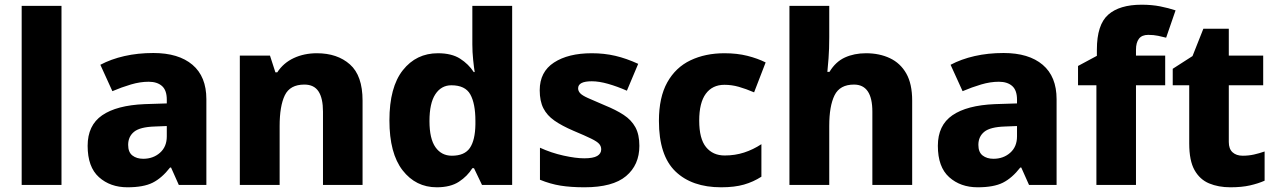

<svg xmlns="http://www.w3.org/2000/svg" viewBox="-20 -785 5420 815"><path d="M241 0H72V-760H241Z M631 -560Q738 -560 797 -510Q856 -460 856 -364V0H739L706 -74H702Q667 -29 628 -9.5Q589 10 521 10Q448 10 400 -33Q352 -76 352 -166Q352 -253 413.5 -295.5Q475 -338 594 -343L688 -346V-362Q688 -402 667.5 -420Q647 -438 611 -438Q575 -438 536 -426.5Q497 -415 457 -398L406 -510Q451 -534 508 -547Q565 -560 631 -560ZM637 -248Q574 -246 549 -225.5Q524 -205 524 -170Q524 -139 542 -125Q560 -111 588 -111Q630 -111 659 -136.5Q688 -162 688 -206V-250Z M1325 -559Q1412 -559 1465.5 -511.5Q1519 -464 1519 -358V0H1351V-311Q1351 -368 1332 -397Q1313 -426 1272 -426Q1211 -426 1189 -380.5Q1167 -335 1167 -250V0H998V-549H1126L1149 -478H1157Q1183 -518 1227 -538.5Q1271 -559 1325 -559Z M1834 10Q1745 10 1689 -62Q1633 -134 1633 -274Q1633 -415 1690 -487Q1747 -559 1839 -559Q1897 -559 1933 -536Q1969 -513 1991 -479H1995Q1992 -497 1988.5 -530.5Q1985 -564 1985 -597V-760H2154V0H2026L1992 -71H1985Q1964 -37 1928 -13.5Q1892 10 1834 10ZM1898 -124Q1952 -124 1974.5 -157Q1997 -190 1998 -257V-272Q1998 -345 1976.5 -384Q1955 -423 1896 -423Q1853 -423 1828 -385Q1803 -347 1803 -271Q1803 -196 1828.5 -160Q1854 -124 1898 -124Z M2694 -166Q2694 -85 2637.5 -37.5Q2581 10 2461 10Q2403 10 2359.5 3Q2316 -4 2272 -22V-158Q2320 -136 2372 -124.5Q2424 -113 2460 -113Q2498 -113 2515 -123Q2532 -133 2532 -151Q2532 -164 2523.5 -174Q2515 -184 2489.5 -196.5Q2464 -209 2414 -230Q2365 -251 2333.5 -273Q2302 -295 2286.5 -325.5Q2271 -356 2271 -402Q2271 -480 2331.5 -519.5Q2392 -559 2492 -559Q2545 -559 2592 -548Q2639 -537 2689 -514L2641 -400Q2600 -418 2561.5 -429Q2523 -440 2492 -440Q2434 -440 2434 -410Q2434 -399 2442.5 -389.5Q2451 -380 2475.5 -369Q2500 -358 2547 -338Q2594 -319 2627 -297.5Q2660 -276 2677 -245Q2694 -214 2694 -166Z M3041 10Q2917 10 2847 -57.5Q2777 -125 2777 -272Q2777 -372 2812.5 -435.5Q2848 -499 2911 -529Q2974 -559 3055 -559Q3109 -559 3152.5 -548Q3196 -537 3230 -520L3181 -393Q3146 -408 3116 -416.5Q3086 -425 3055 -425Q3004 -425 2976 -387Q2948 -349 2948 -273Q2948 -196 2977 -160.5Q3006 -125 3056 -125Q3100 -125 3138.5 -137.5Q3177 -150 3212 -173V-35Q3178 -13 3138 -1.5Q3098 10 3041 10Z M3500 -627Q3500 -577 3497 -537.5Q3494 -498 3492 -480H3501Q3527 -523 3566.5 -541Q3606 -559 3656 -559Q3713 -559 3757.5 -538Q3802 -517 3827 -473Q3852 -429 3852 -358V0H3683V-311Q3683 -426 3605 -426Q3545 -426 3522.5 -380.5Q3500 -335 3500 -251V0H3331V-760H3500Z M4240 -560Q4347 -560 4406 -510Q4465 -460 4465 -364V0H4348L4315 -74H4311Q4276 -29 4237 -9.5Q4198 10 4130 10Q4057 10 4009 -33Q3961 -76 3961 -166Q3961 -253 4022.5 -295.5Q4084 -338 4203 -343L4297 -346V-362Q4297 -402 4276.5 -420Q4256 -438 4220 -438Q4184 -438 4145 -426.5Q4106 -415 4066 -398L4015 -510Q4060 -534 4117 -547Q4174 -560 4240 -560ZM4246 -248Q4183 -246 4158 -225.5Q4133 -205 4133 -170Q4133 -139 4151 -125Q4169 -111 4197 -111Q4239 -111 4268 -136.5Q4297 -162 4297 -206V-250Z M4926 -423H4802V0H4634V-423H4556V-505L4636 -548V-574Q4636 -680 4684 -722.5Q4732 -765 4826 -765Q4869 -765 4904.5 -758Q4940 -751 4970 -741L4930 -625Q4915 -629 4896 -633Q4877 -637 4854 -637Q4827 -637 4814.5 -620.5Q4802 -604 4802 -574V-549H4926Z M5255 -124Q5280 -124 5302.5 -129Q5325 -134 5348 -142V-18Q5321 -6 5286 2Q5251 10 5203 10Q5152 10 5112.5 -6.5Q5073 -23 5050.5 -63Q5028 -103 5028 -176V-423H4958V-493L5042 -547L5088 -663H5196V-549H5342V-423H5196V-182Q5196 -153 5212 -138.5Q5228 -124 5255 -124Z"/></svg>

Font: Noto Sans Malayalam ExtraBold
Style: Regular
Weight: 800
Designer: Jelle Bosma - Monotype Design Team
Foundry: Monotype Imaging Inc.
Version: Version 2.104; ttfautohint (v1.8.4.7-5d5b)